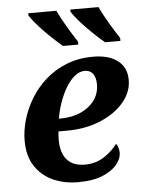

<svg xmlns="http://www.w3.org/2000/svg" viewBox="-54 -810 644 863"><g transform="rotate(-5 267.5 -378.0)"><path d="M262.9 10Q202 10 151.5 -12.5Q101 -35 70.5 -81Q40 -127 40 -197.3Q40 -241.5 54 -290.3Q68 -339 95.5 -384.5Q123 -430 164 -466.5Q205 -503 259 -524.5Q313 -546 378.9 -546Q450.5 -546 490.2 -515.1Q530 -484.3 530 -428.1Q530 -374 491.5 -328Q453 -282 385.7 -253.5Q318.3 -225 232 -225H195.1Q194.1 -214.7 193.5 -204.8Q193 -195 193 -187Q193 -129 220 -97.5Q247 -66 301.9 -66Q350.7 -66 388.9 -91.5Q427 -117 448 -147Q461 -131 461 -104Q461 -80 440 -53.5Q419 -27 375.4 -8.5Q331.7 10 262.9 10ZM210.6 -282Q261 -282 300.5 -299.6Q340 -317.2 363 -348.3Q386 -379.5 386 -421Q386 -452 373 -469Q360 -486 336.5 -486Q313 -486 290.8 -468Q268.6 -450 250.8 -420Q233 -390 220.5 -354Q208 -318 202 -282ZM439 -606Q422 -620 401 -639.5Q380 -659 358.5 -681Q337 -703 320.5 -723Q304 -743 296 -756V-766H423Q439 -732 463 -691.5Q487 -651 508 -619V-606ZM249 -606Q232 -620 211 -639.5Q190 -659 168.5 -681Q147 -703 130.5 -723Q114 -743 106 -756V-766H233Q249 -732 273 -691.5Q297 -651 318 -619V-606Z"/></g></svg>

Font: Noto Serif
Style: Italic
Weight: 400
Italic angle: -12°
Designer: Monotype Design Team
Foundry: Monotype Imaging Inc.
Version: Version 2.013